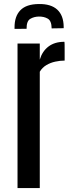

<svg xmlns="http://www.w3.org/2000/svg" viewBox="-20 -953 365 973"><path d="M68.8 0V-732.4H181.6V-650.9Q194.3 -693.4 225.8 -717.3Q257.3 -741.2 306.2 -741.2Q307.1 -741.2 307.4 -726.8Q307.6 -712.4 307.6 -693.8Q307.6 -675.3 307.6 -660.6Q307.6 -646 307.6 -646Q284.7 -646 260 -640.6Q235.4 -635.3 214.6 -622.8Q193.8 -610.4 181.6 -589.4V0ZM53.7 -806.6V-813Q53.2 -870.1 83.3 -901.1Q113.3 -932.1 176.8 -932.6Q238.3 -933.6 270.3 -904.1Q302.2 -874.5 302.7 -817.4V-810.1L241.7 -809.1Q241.2 -847.7 221.9 -858.6Q202.6 -869.6 176.8 -869.1Q152.3 -868.7 133.3 -857.4Q114.3 -846.2 114.7 -807.1Z"/></svg>

Font: Antonio SemiBold
Style: Regular
Weight: 600
Designer: Vernon Adams
Foundry: Vernon Adams
Version: Version 1.002